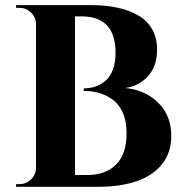

<svg xmlns="http://www.w3.org/2000/svg" viewBox="-20 -720 713 740"><path d="M42 -700.2H331.5Q387.7 -700.2 432.9 -690.4Q478 -680.7 512.7 -660.6Q547.4 -640.6 566.4 -607.2Q585.4 -573.7 585.4 -528.8Q585.4 -463.9 549.6 -425.5Q513.7 -387.2 462.4 -380.9Q540 -373.5 590.3 -323.5Q640.6 -273.4 640.1 -195.3Q640.1 -132.3 605 -87.9Q569.8 -43.5 506.8 -21.7Q443.8 0 358.4 0H42V-10.3H54.7Q80.6 -10.3 99.4 -28.3Q118.2 -46.4 118.7 -72.3V-627.9Q118.2 -653.8 99.4 -671.9Q80.6 -689.9 54.7 -689.9H42ZM269 -45.4H315.4Q385.3 -44.9 426.8 -85.4Q468.3 -126 467.8 -207.5Q467.8 -250 454.8 -282Q441.9 -314 418.7 -332.5Q395.5 -351.1 366.5 -360.4Q337.4 -369.6 302.7 -369.6V-379.4Q327.6 -379.4 348.6 -386.7Q369.6 -394 387.5 -409.7Q405.3 -425.3 415.3 -452.4Q425.3 -479.5 425.3 -516.1Q425.3 -588.9 391.6 -622.8Q357.9 -656.7 297.4 -656.7H269Z"/></svg>

Font: Cinzel Decorative Bold
Style: Regular
Weight: 700
Designer: Natanael Gama
Version: Version 1.001;PS 001.001;hotconv 1.0.56;makeotf.lib2.0.21325